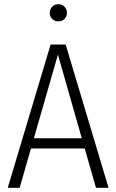

<svg xmlns="http://www.w3.org/2000/svg" viewBox="-20 -898 556 918"><path d="M385 -188H128L74 0H17L222 -685H294L499 0H439ZM371 -237 257 -637 142 -237ZM300 -837Q300 -819 288.5 -807.5Q277 -796 259 -796Q241 -796 229.5 -807.5Q218 -819 218 -837Q218 -854 229.5 -866Q241 -878 259 -878Q277 -878 288.5 -866Q300 -854 300 -837Z"/></svg>

Font: Fira Sans Condensed Light
Style: Regular
Weight: 300
Width: 3
Designer: bBox Type GmbH & Carrois Corporate GbR & Edenspiekermann AG
Foundry: bBox Type GmbH & Carrois Corporate GbR & Edenspiekermann AG
Version: Version 4.301